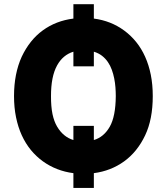

<svg xmlns="http://www.w3.org/2000/svg" viewBox="-20 -823 799 920"><path d="M84.2 -551.5Q122.5 -632.1 185.4 -677.7Q248.2 -723.4 331.7 -734V-802.9H429.7V-734Q511.4 -723.4 574.9 -676.8Q606.9 -653.4 632.3 -622Q657.7 -590.6 675.4 -551.1Q693.2 -511.7 702.6 -464.5Q712 -417.3 712 -362.6Q712 -251.1 675.4 -174.4Q637.8 -95.2 574.4 -49.5Q511 -3.9 429.7 6.7V77.4H331.7V6.7Q249.6 -3.9 185.4 -50.1Q153.4 -73.2 127.8 -104.4Q102.3 -135.7 84.3 -174.9Q66.4 -214.1 56.8 -261.2Q47.2 -308.2 47.2 -362.6Q47.2 -470.2 84.2 -551.5ZM224.4 -362.6Q224.1 -312.5 231.5 -276.6Q239 -240.8 253.9 -215.9Q283.4 -166.5 331.7 -152V-219.8H429.7V-152Q477.6 -166.2 506 -215.9Q534.1 -265.3 534.8 -362.6Q534.8 -382.5 533.2 -404.1Q531.6 -425.8 527.3 -447.1Q523.1 -468.4 515.8 -488.6Q508.5 -508.9 496.8 -525.9Q485.1 -543 468.6 -555.8Q452.1 -568.5 429.7 -575.3V-505.3H331.7V-575.3Q281.2 -559.7 253.6 -509.6Q224.1 -456.3 224.4 -362.6Z"/></svg>

Font: Inter P Extra Bold
Style: Regular
Weight: 800
Designer: Rasmus Andersson
Foundry: rsms
Version: Version 3.018;git-588b23468